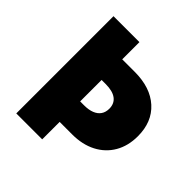

<svg xmlns="http://www.w3.org/2000/svg" viewBox="-214 -988 1152 1152"><g transform="rotate(45 362.0 -412.5)"><path d="M98 0V-825H318V-679H424Q557.5 -679 634.2 -609.5Q711 -540 711 -419Q711 -337 675.5 -276Q640 -215 575.5 -181.5Q511 -148 424 -148H318V0ZM318 -322H352Q390.5 -322 417.5 -332.8Q444.5 -343.5 458.8 -364.2Q473 -385 473 -415Q473 -458 442.5 -481Q412 -504 352 -504H318Z"/></g></svg>

Font: Spartan Thin Black
Style: Regular
Weight: 900
Version: Version 1.004